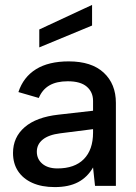

<svg xmlns="http://www.w3.org/2000/svg" viewBox="-20 -757 554 782"><path d="M33 -134Q33 -198 80.5 -239Q128 -280 218 -290L359 -306V-346Q359 -382 333.5 -404Q308 -426 256 -426Q210 -426 181 -409Q152 -392 138 -358L55 -382Q75 -443 126.5 -475Q178 -507 260 -507Q353 -507 402.5 -461Q452 -415 452 -338V0H367L359 -75Q336 -35 298 -15Q260 5 203 5Q150 5 112 -12Q74 -29 53.5 -60Q33 -91 33 -134ZM359 -217V-231L225 -214Q178 -208 154 -188.5Q130 -169 130 -139Q130 -109 152.5 -90Q175 -71 214 -71Q284 -71 321.5 -109Q359 -147 359 -217ZM140 -637 355 -737V-653L140 -564Z"/></svg>

Font: AF Albert Sans Medium
Style: Regular
Weight: 500
Designer: Andreas Rasmussen
Foundry: a.Foundry
Version: Version 1.300;Glyphs 3.2 (3231)